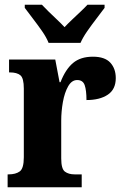

<svg xmlns="http://www.w3.org/2000/svg" viewBox="-20 -786 519 806"><path d="M12 0V-54H16Q46 -54 63 -66.5Q80 -79 80 -126V-414Q80 -458 65.5 -470Q51 -482 22 -482H18V-536H212L230 -441H234Q255 -495 286.5 -521.5Q318 -548 370 -548Q420 -548 443 -523Q466 -498 466 -458Q466 -411 432.5 -388.5Q399 -366 343 -366Q343 -407 335.5 -428.5Q328 -450 304 -450Q281 -450 266 -423.5Q251 -397 244 -357.5Q237 -318 237 -279V-121Q237 -77 252.5 -65.5Q268 -54 293 -54H323V0ZM184 -606Q175 -629 156.5 -655.5Q138 -682 118 -708Q98 -734 84 -753V-766H156Q167 -754 184 -737.5Q201 -721 219.5 -703.5Q238 -686 251 -672Q264 -686 282.5 -703.5Q301 -721 318.5 -737.5Q336 -754 347 -766H419V-753Q405 -734 385 -708Q365 -682 346.5 -655.5Q328 -629 318 -606Z"/></svg>

Font: Noto Serif Thai Condensed ExtraBold
Style: Regular
Weight: 800
Width: 3
Designer: Monotype Design Team
Foundry: Monotype Imaging Inc.
Version: Version 2.002; ttfautohint (v1.8.4.7-5d5b)